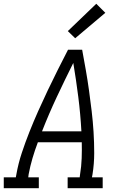

<svg xmlns="http://www.w3.org/2000/svg" viewBox="-33 -999 653 1019"><path d="M-13 0V-58H51L54 -74Q64 -131 82.5 -187Q101 -243 123 -298.5Q145 -354 169.5 -409Q194 -464 220 -518.5Q246 -573 273 -627Q300 -681 328 -735H403Q413 -681 422.5 -627Q432 -573 439.5 -518.5Q447 -464 453.5 -409.5Q460 -355 463.5 -299Q467 -243 467 -186.5Q467 -130 458 -74L455 -58H512V0H326V-58H390L392 -74Q399 -116 400.5 -159Q402 -202 401 -244H168Q152 -202 139.5 -159.5Q127 -117 119 -74L117 -58H173V0ZM399 -302Q394 -394 382.5 -484.5Q371 -575 356 -665Q311 -575 268.5 -484.5Q226 -394 190 -302ZM366 -796 327 -834 478 -979 526 -931Z"/></svg>

Font: Iosevka Curly Slab LtEx
Style: Italic
Weight: 300
Width: 7
Italic angle: -9°
Monospace: yes
Designer: Belleve Invis
Foundry: Belleve Invis
Version: Version 11.1.0; ttfautohint (v1.8.3)